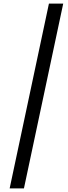

<svg xmlns="http://www.w3.org/2000/svg" viewBox="-20 -865 380 1075"><path d="M34 190 254 -845H334L114 190Z"/></svg>

Font: Plus Jakarta Display Light
Style: Italic
Weight: 300
Italic angle: -12°
Designer: Gumpita Rahayu
Foundry: Tokotype Studio
Version: Version 1.000;hotconv 1.0.109;makeotfexe 2.5.65596